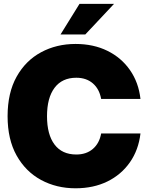

<svg xmlns="http://www.w3.org/2000/svg" viewBox="-20 -968 769 999"><path d="M373 11.7Q273.9 11.7 193.6 -31.7Q113.3 -75.2 66.4 -158.9Q19.5 -242.7 19.5 -363.3Q19.5 -484.9 66.4 -568.8Q113.3 -652.8 193.6 -696Q273.9 -739.3 373 -739.3Q466.3 -739.3 538.8 -703.6Q611.3 -668 656.2 -603.5Q701.2 -539.1 710.9 -453.1H506.3Q497.1 -504.9 463.1 -534.2Q429.2 -563.5 377 -563.5Q303.2 -563.5 263.9 -511.2Q224.6 -459 224.6 -363.3Q224.6 -268.1 263.7 -216.1Q302.7 -164.1 377 -164.1Q429.2 -164.1 463.1 -193.1Q497.1 -222.2 506.3 -273.4H710.9Q700.7 -187.5 655.8 -123.3Q610.8 -59.1 538.6 -23.7Q466.3 11.7 373 11.7ZM294.9 -788.6 393.6 -947.8H573.2L423.8 -788.6Z"/></svg>

Font: Inter Display Black
Style: Regular
Weight: 900
Designer: Rasmus Andersson
Foundry: rsms
Version: Version 4.000;git-a52131595